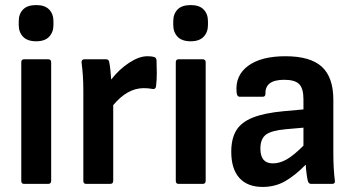

<svg xmlns="http://www.w3.org/2000/svg" viewBox="-20 -726 1399 758"><path d="M75 0Q64 0 64 -12V-480Q64 -492 75 -492H170Q182 -492 182 -480V-12Q182 0 170 0ZM123 -563Q88 -563 71 -581Q54 -599 54 -627V-642Q54 -671 71 -688.5Q88 -706 123 -706Q157 -706 174 -688.5Q191 -671 191 -642V-627Q191 -599 174 -581Q157 -563 123 -563Z M320 0Q309 0 309 -12V-369Q309 -427 302 -479Q301 -492 314 -492H398Q409 -492 411 -482Q414 -467 416 -448Q418 -429 419 -412Q450 -452 489.5 -478Q529 -504 562 -504Q579 -504 589 -501Q597 -498 598 -488Q599 -464 599 -436.5Q599 -409 596 -385Q594 -372 581 -375Q566 -378 547 -378Q483 -378 427 -311V-12Q427 0 415 0Z M685 0Q674 0 674 -12V-480Q674 -492 685 -492H780Q792 -492 792 -480V-12Q792 0 780 0ZM733 -563Q698 -563 681 -581Q664 -599 664 -627V-642Q664 -671 681 -688.5Q698 -706 733 -706Q767 -706 784 -688.5Q801 -671 801 -642V-627Q801 -599 784 -581Q767 -563 733 -563Z M1017 12Q957 12 925 -23.5Q893 -59 893 -127Q893 -179 913 -211.5Q933 -244 978.5 -262Q1024 -280 1100 -287L1178 -294V-334Q1178 -377 1161 -394Q1144 -411 1102 -411Q1026 -411 1028 -356Q1028 -344 1017 -344H927Q915 -344 914 -362Q908 -428 959.5 -466Q1011 -504 1107 -504Q1205 -504 1250.5 -462.5Q1296 -421 1296 -332V-124Q1296 -91 1297.5 -63.5Q1299 -36 1302 -13Q1304 0 1291 0H1208Q1198 0 1195 -13Q1193 -21 1190.5 -39Q1188 -57 1187 -76Q1145 -33 1105.5 -10.5Q1066 12 1017 12ZM1008 -139Q1008 -81 1057 -81Q1084 -81 1111.5 -96.5Q1139 -112 1178 -151V-222L1110 -216Q1052 -211 1030 -194.5Q1008 -178 1008 -139Z"/></svg>

Font: Sofia Sans
Style: Bold
Weight: 700
Designer: Botio Nikoltchev, Ani Petrova
Foundry: lettersoup
Version: Version 4.100; ttfautohint (v1.8.4.7-5d5b)